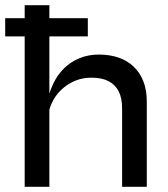

<svg xmlns="http://www.w3.org/2000/svg" viewBox="-20 -719 648 739"><path d="M450 0V-301Q450 -341 437 -367Q424 -393 398 -406.5Q372 -420 332 -420Q288 -420 251.5 -399.5Q215 -379 192 -345Q177 -322 170 -297V0H75V-699H170V-359Q176 -378 185 -397Q201 -431 226.5 -456Q252 -481 286 -495Q320 -509 360 -509Q402 -509 436 -497.5Q470 -486 494.5 -462.5Q519 -439 532 -405.5Q545 -372 545 -329V0ZM0 -649H318V-579H0Z"/></svg>

Font: Syne Med Modified
Style: Regular
Weight: 500
Designer: Lucas Descroix
Foundry: Bonjour Monde
Version: Version 2.200